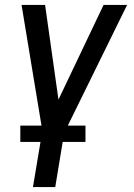

<svg xmlns="http://www.w3.org/2000/svg" viewBox="-20 -540 540 775"><path d="M113 215 151 -12 67 -520H162L216 -138L398 -520H493L239 -3L203 215ZM325 33H62V-33H325Z"/></svg>

Font: Iosevka Term Curly Medium
Style: Italic
Weight: 500
Italic angle: -9°
Designer: Belleve Invis
Foundry: Belleve Invis
Version: Version 32.3.0